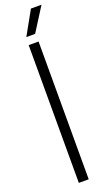

<svg xmlns="http://www.w3.org/2000/svg" viewBox="-189 -1026 594 1058"><g transform="rotate(-20 108.0 -496.5)"><path d="M73.5 0V-808H131.5V0ZM76.5 -854 154 -993H216L128 -854Z"/></g></svg>

Font: Encode Sans SemiCondensed Light
Style: Regular
Weight: 300
Width: 4
Designer: Multiple Designers
Foundry: Impallari Type
Version: Version 3.002